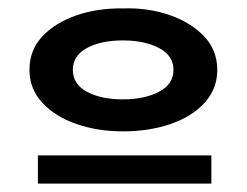

<svg xmlns="http://www.w3.org/2000/svg" viewBox="-20 -715 587 456"><path d="M272 -403Q212 -403 161.5 -420.5Q111 -438 80.5 -471Q50 -504 50 -549Q50 -596 80.5 -628.5Q111 -661 161.5 -678.5Q212 -696 272 -695Q331 -697 382 -679.5Q433 -662 464.5 -629Q496 -596 496 -549Q496 -504 466 -471Q436 -438 385 -420.5Q334 -403 272 -403ZM272 -479Q323 -479 357.5 -497Q392 -515 392 -549Q392 -583 357.5 -601Q323 -619 272 -619Q220 -619 186.5 -601Q153 -583 153 -549Q153 -515 186.5 -497Q220 -479 272 -479ZM70 -346H482V-279H70Z"/></svg>

Font: BioRhyme SemiExpanded ExtraBold
Style: Regular
Weight: 800
Width: 6
Designer: Aoife Mooney
Foundry: Aoife Mooney Type
Version: Version 1.600;gftools[0.9.33]